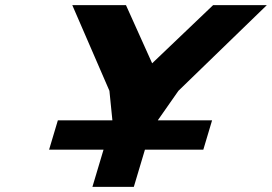

<svg xmlns="http://www.w3.org/2000/svg" viewBox="-20 -723 1050 741"><path d="M169.5 -145.5H379.6L336.7 -1.9H496.5L539.4 -145.5H764.7L798.5 -258.6H589.2L589.5 -259.4L668.6 -372.5L1009.7 -703.1H802.4L567.2 -478.7L466.2 -703.1H259L402.3 -372.5L413.7 -259.4L413.5 -258.6H203.3Z"/></svg>

Font: Hussar
Style: BdSuprExtOblThree
Weight: 700
Foundry: Cannot Into Space Fonts
Version: Version 2.00